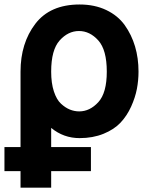

<svg xmlns="http://www.w3.org/2000/svg" viewBox="-22 -613 675 863"><path d="M334 -112.3Q381.8 -112.3 419.9 -153.8Q458 -195.3 458 -291Q458 -388.7 419.9 -431.2Q381.8 -473.6 333 -473.6Q284.2 -473.6 246.1 -431.2Q208 -388.7 208 -291Q208 -239.3 220.2 -202.1Q232.4 -165 252 -147Q271.5 -128.9 292 -120.6Q312.5 -112.3 334 -112.3ZM-2 156.2V47.9H70.3V-291Q70.3 -418.9 136.7 -505.9Q203.1 -592.8 335.9 -592.8Q403.3 -592.8 455.6 -567.9Q507.8 -543 538.6 -500Q569.3 -457 585 -404.3Q600.6 -351.6 600.6 -291Q600.6 -252 593.3 -213.4Q585.9 -174.8 567.4 -133.8Q548.8 -92.8 520 -62Q491.2 -31.2 443.4 -11.7Q395.5 7.8 335.9 7.8Q263.7 7.8 208 -38.1V47.9H386.7V156.2H208V230.5H70.3V156.2Z"/></svg>

Font: Gothic A1 ExtraBold
Style: Regular
Weight: 800
Designer: HanYang I&C Co.,Ltd.
Foundry: HanYang I&C Co.,Ltd.
Version: Version 2.50